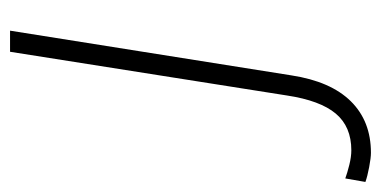

<svg xmlns="http://www.w3.org/2000/svg" viewBox="-332 -332 758 382"><g transform="rotate(-90 47.0 -141.0)"><path d="M-66 218Q-76 218 -94.5 214.5Q-113 211 -124 207L-117 167Q-106 171 -90 175Q-74 179 -61 179Q-14 179 12 148Q38 117 48 51L135 -500H177L88 60Q76 138 36.5 178Q-3 218 -66 218Z"/></g></svg>

Font: Mulish ExtraLight ExtraLight
Style: Italic
Weight: 250
Italic angle: -9°
Version: Version 3.603